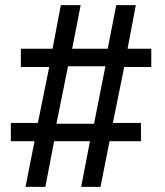

<svg xmlns="http://www.w3.org/2000/svg" viewBox="-20 -725 640 745"><path d="M79 0 114 -177H22V-248H127L171 -465H61V-536H184L216 -705H293L260 -536H398L431 -705H507L475 -536H567V-465H462L418 -248H527V-177H405L370 0H295L329 -177H190L156 0ZM199 -245H345L389 -468H244Z"/></svg>

Font: Nunito Sans 7pt Medium
Style: Regular
Weight: 500
Designer: Vernon Adams
Foundry: Vernon Adams
Version: Version 3.101;gftools[0.9.27]